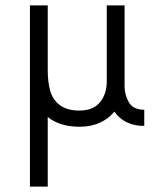

<svg xmlns="http://www.w3.org/2000/svg" viewBox="-20 -468 606 712"><path d="M91 224V-448H157V-208Q157 -165 166 -132Q175 -99 201.5 -78.5Q228 -58 275 -58Q325 -58 350.5 -88.5Q376 -119 376 -168V-448H442V-148Q442 -116 458 -88.5Q474 -61 515 -61V-1Q442 -1 404 -54Q383 -28 350.5 -13Q318 2 275 2Q202 2 157 -34V224Z"/></svg>

Font: Lil Grotesk
Style: Regular
Weight: 400
Designer: Bastien Sozeau
Foundry: NBR — Bastien Sozeau
Version: Version 4.002; ttfautohint (v1.8.4.7-5d5b)